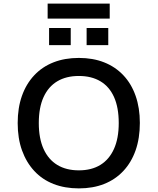

<svg xmlns="http://www.w3.org/2000/svg" viewBox="-20 -1035 874 1064"><path d="M417 9Q339 9 276.5 -15.5Q214 -40 170 -87.5Q126 -135 102 -201.5Q78 -268 78 -353Q78 -437 101.5 -503.5Q125 -570 169.5 -617.5Q214 -665 276.5 -689.5Q339 -714 417 -714Q495 -714 557 -689.5Q619 -665 663.5 -618Q708 -571 731.5 -504Q755 -437 755 -354Q755 -269 731.5 -202Q708 -135 663.5 -87.5Q619 -40 557 -15.5Q495 9 417 9ZM417 -91Q487 -91 536 -121Q585 -151 611.5 -209.5Q638 -268 638 -353Q638 -439 612 -497Q586 -555 536.5 -584.5Q487 -614 417 -614Q347 -614 297.5 -584.5Q248 -555 221.5 -497Q195 -439 195 -353Q195 -268 221.5 -209.5Q248 -151 297.5 -121Q347 -91 417 -91ZM244 -932V-1015H588V-932ZM252 -785V-880H372V-785ZM460 -785V-880H580V-785Z"/></svg>

Font: Nunito Sans 6pt SemiBold
Style: Regular
Weight: 600
Version: Version 3.101;gftools[0.9.27]